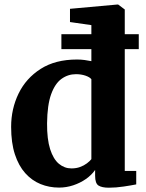

<svg xmlns="http://www.w3.org/2000/svg" viewBox="-20 -840 662 871"><path d="M248 11Q203 11 163.8 -5Q124.5 -21 94.5 -54.5Q64.5 -88 47.5 -140Q30.5 -192 30.5 -264.5Q30.5 -346 64.2 -415.5Q98 -485 164.5 -527.5Q231 -570 329.5 -570Q347 -570 363.5 -567.8Q380 -565.5 394.5 -562.5V-726L297.5 -740V-800L512.5 -819.5H516L546 -797V-64.5H598V-3.5Q576 1 541 6.2Q506 11.5 474 11.5Q442.5 11.5 427 1.8Q411.5 -8 411.5 -42.5V-69Q395.5 -46 369.8 -28Q344 -10 312.5 0.5Q281 11 248 11ZM304 -76Q326 -76 343.5 -82.5Q361 -89 374 -98.8Q387 -108.5 394.5 -118V-480.5Q387.5 -490 367.8 -496.8Q348 -503.5 324.5 -503.5Q288.5 -503.5 259 -482.2Q229.5 -461 212 -412.5Q194.5 -364 193.5 -281Q193 -208.5 207.5 -163.2Q222 -118 247.2 -97Q272.5 -76 304 -76ZM258.5 -685H609.5V-617H258.5Z"/></svg>

Font: Merriweather Light 18pt ExtraBold
Style: Regular
Weight: 800
Version: Version 2.100